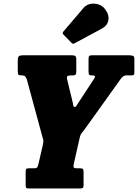

<svg xmlns="http://www.w3.org/2000/svg" viewBox="-20 -1061 776 1081"><path d="M124.5 -18.5V-92Q124.5 -105.5 127.5 -109.5Q130.5 -113.5 143.5 -113.5H170Q186 -113.5 189.8 -119.2Q193.5 -125 197 -140L221 -244Q225.5 -264 223.5 -273.5Q221.5 -283 217 -297L130.5 -616Q124 -628 120 -632.2Q116 -636.5 104 -636.5H101Q86.5 -636.5 83.2 -640.8Q80 -645 80 -660V-720Q80 -740.5 87.2 -745.2Q94.5 -750 113.5 -750H379.5Q396.5 -750 403 -746.2Q409.5 -742.5 409.5 -725V-660Q409.5 -645 405.5 -640.8Q401.5 -636.5 391 -636.5H380Q365 -636.5 359.8 -632Q354.5 -627.5 358.5 -611.5L388 -490.5Q391 -478 392.5 -468.2Q394 -458.5 401 -458.5Q406.5 -458.5 411.2 -466.8Q416 -475 426.5 -490.5L506.5 -612.5Q516.5 -627 514.2 -631.8Q512 -636.5 501 -636.5H495.5Q485.5 -636.5 482 -640.2Q478.5 -644 478.5 -662V-726.5Q478.5 -742 482.5 -746Q486.5 -750 501.5 -750H703Q714.5 -750 725.5 -747.5Q736.5 -745 736.5 -732V-651.5Q736.5 -641.5 732.2 -639Q728 -636.5 718 -636.5H689.5Q674 -636.5 660 -617L459.5 -337Q450.5 -324 441.8 -314.5Q433 -305 428 -282.5L395.5 -138.5Q392.5 -124 395 -118.8Q397.5 -113.5 413.5 -113.5H429.5Q444 -113.5 447.2 -109.2Q450.5 -105 450.5 -90V-20Q450.5 -7.5 447 -3.8Q443.5 0 431.5 0H142.5Q131 0 127.8 -3.2Q124.5 -6.5 124.5 -18.5ZM570.5 -1011Q595.5 -979 590.2 -947.8Q585 -916.5 553.5 -900L399.5 -817Q390.5 -811.5 383 -819.5L337 -866.5Q329 -875.5 337.5 -884L449.5 -1015.5Q465 -1034 488.2 -1038.8Q511.5 -1043.5 534 -1036.2Q556.5 -1029 570.5 -1011Z"/></svg>

Font: Besley* Condensed Heavy
Style: Italic
Weight: 800
Width: 3
Italic angle: -13°
Designer: Owen Earl
Foundry: indestructible type*
Version: Version 3.000; ttfautohint (v1.8.3)